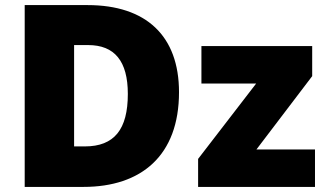

<svg xmlns="http://www.w3.org/2000/svg" viewBox="-20 -734 1281 754"><path d="M683 -372C683 -593 554 -714 324 -714H77V0H308C535 0 683 -123 683 -372ZM482 -365C482 -226 429 -159 313 -159H271V-557H326C430 -557 482 -494 482 -365ZM1217 0V-147H987L1206 -435V-553H771V-406H986L758 -110V0Z"/></svg>

Font: Noto Sans UI Black
Style: Regular
Weight: 900
Designer: Monotype Design Team
Foundry: Monotype Imaging Inc.
Version: Version 1.901